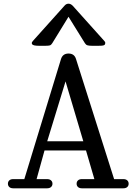

<svg xmlns="http://www.w3.org/2000/svg" viewBox="-20 -1020 740 1040"><path d="M153.8 -780.8Q150.4 -786.6 153.3 -791.5Q156.2 -796.4 168 -809.1L329.1 -988.8Q338.4 -1000 351.1 -1000Q362.8 -1000 374 -988.8L535.2 -809.1Q546.4 -797.4 549.1 -792.5Q551.8 -787.6 548.8 -780.8Q546.9 -775.4 539.3 -773.7Q531.7 -772 513.2 -772H478Q461.4 -772 453.4 -774.7Q445.3 -777.3 439.9 -786.1L351.1 -929.2L263.2 -786.1Q257.3 -776.4 250.2 -774.2Q243.2 -772 226.1 -772H190.9Q158.7 -772 153.8 -780.8ZM51.8 -49.8H111.8L310.1 -699.2Q319.3 -730 351.1 -730Q383.3 -730 392.1 -699.2L598.1 -49.8H647.9Q661.6 -49.8 669.2 -43Q676.8 -36.1 676.8 -24.9Q676.8 -13.7 669.2 -6.8Q661.6 0 647.9 0H423.8Q410.2 0 402.6 -6.8Q395 -13.7 395 -24.9Q395 -36.1 402.6 -43Q410.2 -49.8 423.8 -49.8H491.2L445.8 -205.1H221.2L178.2 -49.8H234.9Q248.5 -49.8 256.3 -43Q264.2 -36.1 264.2 -24.9Q264.2 -13.7 256.3 -6.8Q248.5 0 234.9 0H51.8Q38.1 0 30.5 -6.8Q22.9 -13.7 22.9 -24.9Q22.9 -36.1 30.5 -43Q38.1 -49.8 51.8 -49.8ZM235.8 -254.9H431.2L335 -579.1Z"/></svg>

Font: Director
Style: Regular
Weight: 400
Designer: Ange Degheest & May Jolivet & Justine Herbel
Foundry: Velvetyne Type Foundry
Version: Version 1.000;FEAKit 1.0